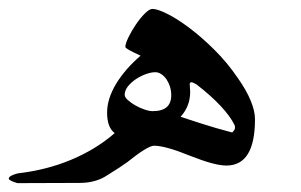

<svg xmlns="http://www.w3.org/2000/svg" viewBox="-68 -479 675 431"><path d="M459 -197.3Q449.2 -217.8 427.2 -241.2Q405.3 -264.6 373 -289.6Q369.1 -291.5 366.2 -293Q363.3 -294.4 362.3 -294.4Q357.9 -294.4 357.9 -290Q357.9 -286.1 358.4 -281.7Q358.9 -277.3 358.9 -272.5Q358.9 -240.7 337.4 -216.8Q356.9 -210.4 385.5 -201.2Q414.1 -191.9 453.1 -181.6Q455.6 -183.6 457.5 -186.5Q459.5 -189.5 459.5 -191.4Q459.5 -195.8 459 -197.3ZM316.4 -265.1Q316.4 -275.4 313.5 -284.7Q310.5 -293.9 305.7 -301Q300.8 -308.1 294.2 -312.5Q287.6 -316.9 280.8 -316.9Q271 -316.9 259 -312.5Q247.1 -308.1 236.6 -301Q226.1 -293.9 219 -284.9Q211.9 -275.9 211.9 -266.1Q211.9 -260.7 219 -254.4Q226.1 -248 235.8 -242.4Q245.6 -236.8 256.3 -233.2Q267.1 -229.5 274.9 -229.5Q316.4 -229.5 316.4 -265.1ZM504.4 -211.4Q504.4 -107.4 440.4 -107.4Q426.8 -107.4 406.7 -112.8Q386.7 -118.2 358.4 -129.4Q303.2 -151.9 277.8 -151.9Q263.7 -151.9 217.3 -114.7Q198.7 -101.6 185.8 -93.8Q172.9 -85.9 167 -82Q143.1 -68.4 110.8 -68.4L-28.8 -67.9Q-48.3 -73.7 -48.3 -78.1Q-48.3 -84.5 -28.3 -89.8Q36.6 -97.2 92.3 -120.6Q147.9 -144 189.5 -180.2Q172.4 -192.9 172.4 -226.1Q172.4 -257.3 192.6 -290.8Q212.9 -324.2 247.6 -354Q213.4 -369.6 213.4 -373.5Q213.4 -380.9 220.2 -395Q227.1 -409.2 236.6 -423.3Q246.1 -437.5 256.6 -448.2Q267.1 -459 274.4 -459Q285.2 -459 307.4 -448Q329.6 -437 356.9 -416.5Q384.3 -396 413.3 -367.2Q442.4 -338.4 466.3 -303.2Q484.9 -276.9 494.6 -253.4Q504.4 -230 504.4 -211.4Z"/></svg>

Font: XB Zar
Style: Regular
Weight: 400
Designer: Behnam
Foundry: Irmug
Version: Version 8.005 2009